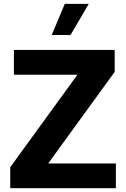

<svg xmlns="http://www.w3.org/2000/svg" viewBox="-20 -997 668 1017"><path d="M593.8 0H34.2V-111.3L390.1 -601.1H53.7V-732.4H587.4V-616.2L235.4 -131.3H593.8ZM353.5 -811.5H253.9L323.2 -976.6H450.2Z"/></svg>

Font: Kumbh Sans
Style: Bold
Weight: 700
Version: Version 1.005